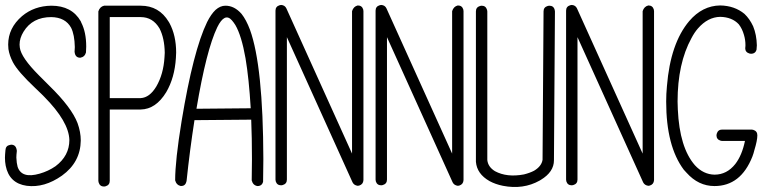

<svg xmlns="http://www.w3.org/2000/svg" viewBox="-20 -752 3127 775"><path d="M308 -661Q328 -622 328 -564Q328 -552 327 -540Q322 -522 304 -519Q286 -519 282 -537Q281 -540 281 -543Q282 -553 282 -562Q281 -612 267 -640Q244 -682 187 -683Q111 -683 75 -624Q59 -598 59 -572Q59 -568 60 -560Q65 -520 138 -447Q141 -444 180 -405Q269 -318 293 -255Q306 -219 306 -185Q305 -97 230 -43Q159 7 88 -2Q17 -12 3 -83Q0 -99 0 -115Q0 -125 2 -146Q3 -164 20 -167Q23 -168 25 -168Q43 -168 47 -149Q48 -146 48 -143Q46 -126 46 -116Q47 -93 51 -79Q67 -30 140 -51Q175 -61 204 -81Q260 -123 260 -187Q258 -261 158 -362Q153 -367 148 -372Q139 -381 121 -398Q52 -463 32 -501Q18 -528 14 -554Q13 -564 13 -572Q13 -639 69 -687Q118 -728 187 -729Q270 -729 306 -666Q307 -663 308 -661Z M423 -683V-356H548Q584 -358 611 -403Q640 -453 644 -521Q645 -531 645 -539Q644 -598 624 -637Q597 -683 548 -683ZM400 -729H548Q622 -729 661 -664Q663 -661 664 -659Q691 -609 691 -540Q691 -529 690 -518Q685 -438 651 -380Q609 -311 548 -310H423V-22Q423 -5 406 0Q403 1 400 1Q383 1 378 -16Q377 -19 377 -22V-333V-706Q383 -725 400 -729Z M687 -24Q692 -5 710 -1Q728 -1 732 -18Q733 -20 733 -21Q746 -145 765 -267L994 -269Q997 -195 997 -110Q997 -88 996 -24Q1001 -4 1019 -1Q1038 -1 1042 -19Q1042 -21 1042 -23Q1043 -90 1043 -110Q1042 -486 989 -632Q974 -672 955 -696Q926 -729 890 -729Q869 -729 850 -712Q832 -695 816 -663Q760 -548 713 -263Q687 -104 687 -24ZM992 -315 773 -313Q813 -551 857 -642Q887 -703 916 -670Q923 -662 930 -651Q955 -608 971 -517Q985 -434 992 -315Z M1115 -732Q1130 -731 1136 -718L1401 -132V-707Q1407 -726 1424 -730Q1441 -730 1446 -714Q1446 -710 1447 -707V-25Q1446 -8 1430 -3Q1426 -2 1424 -2Q1409 -4 1403 -16L1138 -602V-27Q1138 -10 1121 -5Q1118 -4 1115 -4Q1098 -4 1093 -20Q1092 -24 1092 -27V-709Q1092 -726 1109 -731Q1112 -732 1115 -732Z M1519 -732Q1534 -731 1540 -718L1805 -132V-707Q1811 -726 1828 -730Q1845 -730 1850 -714Q1850 -710 1851 -707V-25Q1850 -8 1834 -3Q1830 -2 1828 -2Q1813 -4 1807 -16L1542 -602V-27Q1542 -10 1525 -5Q1522 -4 1519 -4Q1502 -4 1497 -20Q1496 -24 1496 -27V-709Q1496 -726 1513 -731Q1516 -732 1519 -732Z M1924 -729Q1941 -729 1946 -712Q1947 -709 1947 -706V-106Q1950 -78 1978 -61Q2026 -35 2095 -48Q2119 -54 2136 -63Q2166 -81 2170 -107L2174 -706Q2174 -723 2191 -728Q2194 -729 2197 -729Q2215 -729 2219 -712Q2220 -709 2220 -706L2216 -105Q2216 -58 2163 -26Q2160 -24 2158 -23Q2092 14 2010 -2Q1980 -8 1956 -21Q1905 -50 1901 -99Q1901 -102 1901 -105V-706Q1901 -723 1918 -728Q1921 -729 1924 -729Z M2288 -732Q2303 -731 2309 -718L2574 -132V-707Q2580 -726 2597 -730Q2614 -730 2619 -714Q2619 -710 2620 -707V-25Q2619 -8 2603 -3Q2599 -2 2597 -2Q2582 -4 2576 -16L2311 -602V-27Q2311 -10 2294 -5Q2291 -4 2288 -4Q2271 -4 2266 -20Q2265 -24 2265 -27V-709Q2265 -726 2282 -731Q2285 -732 2288 -732Z M2989 -569Q2989 -563 2988.5 -561Q2988 -559 2988 -558Q2988 -541 3005 -536Q3009 -535 3011 -535Q3030 -535 3034 -553Q3034 -555 3034 -556Q3035 -562 3035 -569Q3034 -612 3020 -646Q3006 -676 2985 -696Q2945 -729 2887 -730Q2815 -729 2762 -667Q2686 -577 2672 -404Q2669 -373 2669 -342Q2669 -162 2740 -67Q2746 -61 2751 -55Q2799 -1 2864 -1Q2970 -1 3017 -120Q3022 -133 3025 -146Q3037 -185 3037 -206Q3037 -223 3020 -228Q3017 -229 3014 -229H2895Q2878 -229 2873 -212Q2872 -209 2872 -206Q2872 -189 2889 -184Q2892 -183 2895 -183H2987Q2975 -125 2948 -90Q2914 -47 2864 -47Q2819 -48 2785 -85Q2723 -156 2716 -310Q2715 -326 2715 -342Q2715 -496 2771 -598Q2783 -621 2797 -637Q2837 -683 2887 -684Q2935 -683 2962 -654Q2976 -636 2983 -611Q2989 -591 2989 -569Z"/></svg>

Font: Santa Chrismast Display
Style: Regular
Weight: 400
Designer: MUHAMMAD YONI
Version: Version 001.000